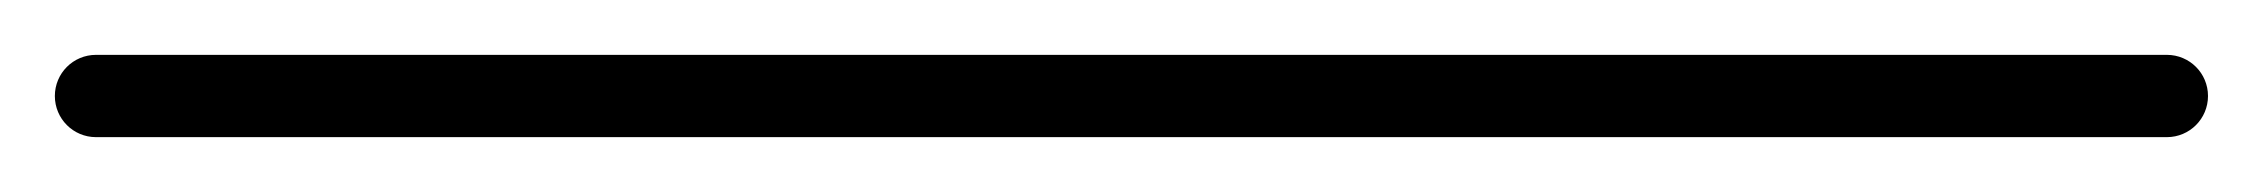

<svg xmlns="http://www.w3.org/2000/svg" viewBox="-35 -35 825 70"><path d="M0 -15C-8.3 -15 -15 -8.3 -15 0C-15 8.3 -8.3 15 0 15C251.7 15 503.3 15 755 15C763.3 15 770 8.3 770 0C770 -8.3 763.3 -15 755 -15C503.3 -15 251.7 -15 0 -15Z"/></svg>

Font: FRB American Cursive Just Baseline
Style: Italic
Weight: 400
Italic angle: -25°
Version: Version 2.0;Modular Font Editor K font №1